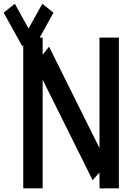

<svg xmlns="http://www.w3.org/2000/svg" viewBox="-78 -1019 704 1043"><path d="M462.4 -814.9H567.9V3.9L462.9 4.4L461.9 -82L425.3 -40L153.8 -585.9V3.9H48.3V-772.9L42.5 -768.6L-58.1 -950.2L2.4 -998.5L77.1 -864.3L151.9 -998.5L212.4 -950.2L137.7 -814.9H153.8V-721.7L188.5 -765.6L462.4 -214.4Z"/></svg>

Font: Gap Sans
Style: Bold
Weight: 400
Designer: Alexandre Liziard and Etienne Ozeray
Foundry: Interstices.io
Version: Version 1.610